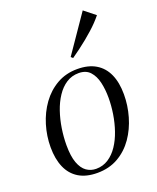

<svg xmlns="http://www.w3.org/2000/svg" viewBox="-146 -869 787 965"><g transform="rotate(-20 247.0 -386.5)"><path d="M288.5 -515.5Q347 -515.5 386.5 -492Q426 -468.5 446 -424Q466 -379.5 466 -316Q466 -256.5 449.2 -198.5Q432.5 -140.5 399.8 -93.2Q367 -46 318.5 -18Q270 10 206.5 10Q147 10 107.2 -14.2Q67.5 -38.5 48 -83.8Q28.5 -129 28.5 -191.5Q28.5 -251.5 46 -309.2Q63.5 -367 97.2 -413.8Q131 -460.5 179.2 -488Q227.5 -515.5 288.5 -515.5ZM288 -494Q251 -494 221.8 -475Q192.5 -456 170.8 -423.2Q149 -390.5 135 -349.2Q121 -308 114 -262.8Q107 -217.5 107 -174Q107 -115 120.2 -79.2Q133.5 -43.5 156.2 -27.5Q179 -11.5 207.5 -11.5Q244 -11.5 273.2 -30.5Q302.5 -49.5 324 -81.8Q345.5 -114 359.5 -154.8Q373.5 -195.5 380.5 -239.8Q387.5 -284 387.5 -326.5Q387.5 -370.5 378.8 -408.5Q370 -446.5 348.5 -470.2Q327 -494 288 -494ZM278.5 -583.5 415.5 -783 474.5 -736Q462 -720.5 446.8 -704.5Q431.5 -688.5 413.2 -672.2Q395 -656 375 -639.5Q355 -623 333.2 -606.8Q311.5 -590.5 288.5 -574.5Z"/></g></svg>

Font: Merriweather 144pt Light
Style: Italic
Weight: 300
Italic angle: -7.8°
Version: Version 2.101